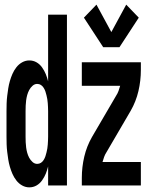

<svg xmlns="http://www.w3.org/2000/svg" viewBox="-20 -798 640 826"><path d="M106 8Q90 8 75.5 0Q61 -8 50.5 -21.5Q40 -35 33.5 -50Q27 -65 22.5 -80.5Q18 -96 15.5 -112Q13 -128 11 -144.5Q9 -161 8.5 -177.5Q8 -194 8 -210V-320Q8 -336 8.5 -352.5Q9 -369 11 -385.5Q13 -402 15.5 -418Q18 -434 22.5 -449.5Q27 -465 33.5 -480Q40 -495 50.5 -508.5Q61 -522 75.5 -530Q90 -538 106 -538Q123 -538 137 -530Q151 -522 161 -508Q171 -494 177 -479Q183 -464 187 -448V-735H268V0H187V-82Q183 -66 177 -51Q171 -36 161 -22Q151 -8 137 0Q123 8 106 8ZM140 -93Q140 -93 140 -93Q140 -93 140 -93Q149 -93 156 -97.5Q163 -102 168 -110Q173 -118 175.5 -126Q178 -134 180 -142Q182 -150 183.5 -158.5Q185 -167 185.5 -175.5Q186 -184 186.5 -192.5Q187 -201 187 -210V-320Q187 -329 186.5 -337.5Q186 -346 185.5 -354.5Q185 -363 183.5 -371.5Q182 -380 180 -388Q178 -396 175.5 -404Q173 -412 168 -420Q163 -428 156 -432.5Q149 -437 140 -437Q129 -437 120 -429Q111 -421 105.5 -410.5Q100 -400 97 -389Q94 -378 92.5 -366.5Q91 -355 90.5 -343.5Q90 -332 90 -320V-210Q90 -198 90.5 -186.5Q91 -175 92.5 -163.5Q94 -152 97 -141Q100 -130 105.5 -119.5Q111 -109 120 -101Q129 -93 140 -93ZM424 -595 341 -722 395 -778 459 -660 523 -778 577 -722 494 -595ZM332 0V-33Q332 -79 342.5 -124Q353 -169 376 -209L480 -387Q486 -396 490 -407Q494 -418 497 -429H332V-530H586V-497Q586 -451 575.5 -406Q565 -361 542 -321L438 -143Q432 -134 428 -123Q424 -112 421 -101H586V0Z"/></svg>

Font: Iosevka Curly Extended
Style: Bold
Weight: 700
Width: 7
Monospace: yes
Designer: Belleve Invis
Foundry: Belleve Invis
Version: Version 11.1.0; ttfautohint (v1.8.3)